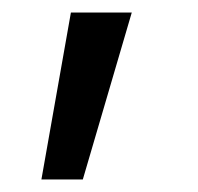

<svg xmlns="http://www.w3.org/2000/svg" viewBox="-20 -131 316 306"><path d="M112 155H46L93 -111H190Z"/></svg>

Font: Asta Sans
Style: Regular
Weight: 400
Designer: 42dot
Version: Version 1.000